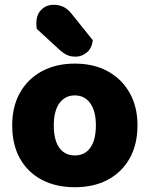

<svg xmlns="http://www.w3.org/2000/svg" viewBox="-20 -767 626 803"><path d="M555 -243Q555 -163 522.5 -105Q490 -47 431.5 -15.5Q373 16 293 16Q214 16 155 -15Q96 -46 63.5 -104Q31 -162 31 -243Q31 -322 64 -380Q97 -438 156 -469.5Q215 -501 293 -501Q372 -501 430.5 -469Q489 -437 522 -379Q555 -321 555 -243ZM293 -368Q252 -368 228.5 -335.5Q205 -303 205 -243Q205 -181 228 -149Q251 -117 293 -117Q335 -117 358 -149.5Q381 -182 381 -243Q381 -302 357.5 -335Q334 -368 293 -368ZM232 -556 134 -646Q133 -650 132.5 -657.5Q132 -665 132 -669Q132 -706 153 -726.5Q174 -747 205 -747Q225 -747 243.5 -739Q262 -731 279 -710L368 -599Q364 -564 342.5 -547Q321 -530 297 -530Q276 -530 261.5 -536.5Q247 -543 232 -556Z"/></svg>

Font: Baloo Bhaijaan 2 ExtraBold
Style: Regular
Weight: 800
Designer: Sanskriti Dholi, Noopur Datye and Ek Type
Foundry: Ek Type
Version: Version 1.701